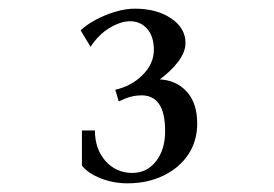

<svg xmlns="http://www.w3.org/2000/svg" viewBox="-20 -728 633 443"><path d="M274 -305Q242 -305 212.5 -316.5Q183 -328 169 -346V-427H199Q199 -384 223.5 -356.5Q248 -329 285 -329Q319 -329 340 -356Q361 -383 361 -425Q361 -468 347 -488Q333 -508 307 -508Q299 -508 289.5 -506.5Q280 -505 270 -501L254 -494L246 -521Q283 -529 309 -555Q335 -581 335 -613Q335 -644 319.5 -661.5Q304 -679 280 -679Q259 -679 233.5 -664Q208 -649 189 -620L166 -658Q181 -672 202 -683Q223 -694 246.5 -701Q270 -708 291 -708Q342 -708 375 -685.5Q408 -663 408 -629Q408 -608 391 -585.5Q374 -563 345 -542V-545Q385 -544 410 -517.5Q435 -491 435 -443Q435 -402 414 -371Q393 -340 356.5 -322.5Q320 -305 274 -305Z"/></svg>

Font: Wittgenstein SemiBold
Style: Regular
Weight: 600
Designer: Jörg Drees
Foundry: Jörg Drees
Version: Version 1.500